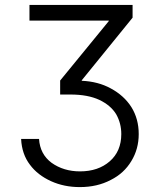

<svg xmlns="http://www.w3.org/2000/svg" viewBox="-20 -568 658 782"><path d="M190 95Q239 130 306 130Q380 130 427 89Q474 48 474 -22Q474 -66 453 -103Q431 -139 385 -161Q338 -183 267 -183H225V-240L423 -482V-484H100V-548H520V-496L313 -241V-239Q380 -236 431 -208Q485 -179 515 -132Q545 -84 545 -22Q545 39 515 88Q485 138 431 165Q376 194 305 194Q241 194 188 170Q133 145 102 103Q69 60 66 -2H139Q143 60 190 95Z"/></svg>

Font: Sinter Normal
Style: Regular
Weight: 350
Foundry: Adobe & rsms
Version: Version 1.000